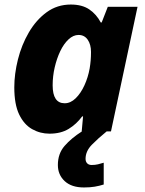

<svg xmlns="http://www.w3.org/2000/svg" viewBox="-20 -579 640 846"><path d="M198 10Q157 10 121.5 -10Q86 -30 64.5 -74.5Q43 -119 43 -194Q43 -253 59 -317Q75 -381 107 -436Q139 -491 185.5 -525Q232 -559 292 -559Q342 -559 373.5 -537.5Q405 -516 424 -480H428L455 -549H586L469 0H340L346 -66H342Q317 -32 282.5 -11Q248 10 198 10ZM265 -124Q291 -124 313.5 -146Q336 -168 352 -203Q368 -238 375 -277Q378 -295 379.5 -312.5Q381 -330 381 -350Q381 -383 366.5 -404Q352 -425 326 -425Q303 -425 282 -405.5Q261 -386 245.5 -353.5Q230 -321 221 -282Q212 -243 212 -203Q212 -124 265 -124ZM350 247Q295 247 265 219Q235 191 235 148Q235 98 264.5 64Q294 30 341 0H450Q413 30 385 58.5Q357 87 357 121Q357 133 364 140.5Q371 148 384 148Q399 148 411.5 145Q424 142 437 138V234Q418 240 397.5 243.5Q377 247 350 247Z"/></svg>

Font: Noto Sans ExtraBold
Style: Italic
Weight: 800
Italic angle: -12°
Designer: Monotype Design Team
Foundry: Monotype Imaging Inc.
Version: Version 2.013; ttfautohint (v1.8.4.7-5d5b)